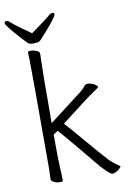

<svg xmlns="http://www.w3.org/2000/svg" viewBox="-109 -939 706 1009"><g transform="rotate(-10 243.5 -434.5)"><path d="M144 0Q144 5 128.5 5Q113 5 97.5 -2Q82 -9 82 -18L84 -81Q84 -620 82.5 -653Q81 -686 81 -697Q82 -702 97 -702Q112 -702 127.5 -695Q143 -688 143 -679Q139 -583 139 -318V-308L310 -439Q329 -453 347 -475Q350 -479 361 -479Q385 -479 405 -463Q412 -457 413 -453Q407 -446 379 -428Q351 -410 202 -294Q232 -261 266 -221Q374 -94 399 -68Q420 -46 456 -23Q456 -19 448.5 -11.5Q441 -4 429.5 2.5Q418 9 407 9Q396 9 352 -38Q315 -82 260 -149Q205 -216 163 -263L139 -247V-244Q139 -103 141.5 -74.5Q144 -46 144 0ZM352 -38ZM159 -750Q150 -741 141.5 -739Q133 -737 114 -737Q95 -737 85 -748Q75 -759 58 -777Q-13 -855 -13 -868Q-13 -878 0 -878Q7 -878 22 -863.5Q37 -849 120 -791Q205 -852 219 -865Q233 -878 243 -878Q253 -878 253 -869Q253 -853 159 -750Z"/></g></svg>

Font: LXGW WenKai Mono TC Light
Style: Regular
Weight: 300
Designer: LXGW / Fontworks Inc.
Foundry: LXGW / Fontworks Inc.
Version: Version 1.330